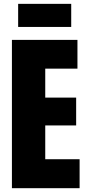

<svg xmlns="http://www.w3.org/2000/svg" viewBox="-20 -987 461 1007"><path d="M75.2 -845.7V-966.8H353.5V-845.7ZM42.5 0V-777.8H386.2V-627H217.3V-475.1H379.4V-329.1H217.3V-151.9H397.5V0Z"/></svg>

Font: Anton
Style: Regular
Weight: 400
Foundry: vernon adams
Version: Version 1.000